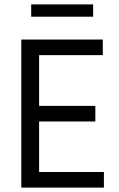

<svg xmlns="http://www.w3.org/2000/svg" viewBox="-20 -854 541 874"><path d="M404 -778H122V-834H404ZM453 0H77V-674H448V-603H158V-372H414V-301H158V-71H453Z"/></svg>

Font: Hind Jalandhar
Style: Regular
Weight: 400
Designer: Namrata Goyal
Foundry: Indian Type Foundry
Version: Version 0.702;PS 1.0;hotconv 1.0.81;makeotf.lib2.5.63406